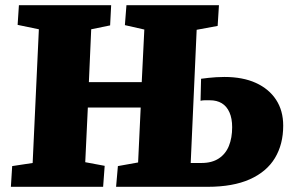

<svg xmlns="http://www.w3.org/2000/svg" viewBox="-20 -721 1119 741"><path d="M523 -306H319L309 -95L384 -81L378 0H22L27 -80L106 -92L130 -608L48 -625L53 -701H409L405 -623L332 -608L323 -404H527L537 -607L462 -624L468 -701H825L820 -621L739 -606L716 -92H758Q798 -92 824.5 -109.5Q851 -127 863.5 -158Q876 -189 876 -230Q876 -264 865.5 -287.5Q855 -311 836 -322.5Q817 -334 790 -334Q779 -334 770 -334Q761 -334 754 -332L756 -417Q770 -419 784.5 -420.5Q799 -422 814 -423Q829 -424 846 -424Q917 -424 967.5 -401Q1018 -378 1045.5 -336Q1073 -294 1073 -236Q1073 -164 1041 -111Q1009 -58 944 -29Q879 0 781 0H428L435 -80L513 -94Z"/></svg>

Font: Literata ExtraBold
Style: Italic
Weight: 800
Italic angle: -2°
Designer: Latin by Veronika Burian and Jose Scaglione. Greek by Irene Vlachou. Cyrillic by Vera Evstafieva
Foundry: TypeTogether
Version: Version 3.002